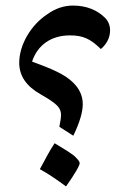

<svg xmlns="http://www.w3.org/2000/svg" viewBox="-20 -604 465 689"><path d="M243 -117C266 -164 277 -202 277 -230C277 -261 264 -287 242 -308C212 -338 163 -358 95 -383C115 -443 164 -477 231 -477C278 -477 304 -465 342 -428C364 -447 375 -470 375 -495C375 -512 369 -528 357 -540C329 -568 290 -584 242 -584C210 -584 179 -574 150 -553C90 -514 49 -442 49 -379C49 -332 74 -295 125 -266C153 -250 173 -237 183 -227C194 -217 199 -205 199 -193C199 -183 197 -168 193 -149ZM217 65C250 18 266 -10 266 -19C266 -24 259 -33 246 -45C232 -56 208 -71 176 -90C166 -75 157 -60 149 -45C141 -29 132 -14 123 3C154 20 183 40 217 65Z"/></svg>

Font: Noto Serif Yezidi SemiBold
Style: Regular
Weight: 600
Designer: Dalton Maag Ltd
Foundry: Dalton Maag Ltd
Version: Version 1.001